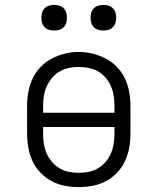

<svg xmlns="http://www.w3.org/2000/svg" viewBox="-20 -752 640 780"><path d="M300 8Q271 8 242.5 2.5Q214 -3 189 -16.5Q164 -30 144 -51Q124 -72 112 -98Q100 -124 95 -152.5Q90 -181 90 -210V-320Q90 -349 95 -377.5Q100 -406 112 -432Q124 -458 144 -479Q164 -500 189.5 -513.5Q215 -527 243 -534Q271 -541 300 -541Q329 -541 357 -534Q385 -527 410.5 -513.5Q436 -500 456 -479Q476 -458 488 -432Q500 -406 505 -377.5Q510 -349 510 -320V-210Q510 -181 505 -152.5Q500 -124 488 -98Q476 -72 456 -51Q436 -30 411 -16.5Q386 -3 357.5 2.5Q329 8 300 8ZM155 -294H445V-320Q445 -341 442 -361.5Q439 -382 431 -401Q423 -420 409.5 -436Q396 -452 378 -462Q360 -472 339.5 -476Q319 -480 298 -480Q278 -480 258 -475.5Q238 -471 220.5 -460.5Q203 -450 190 -434Q177 -418 169 -399.5Q161 -381 158 -360.5Q155 -340 155 -320ZM300 -50Q320 -50 340.5 -54Q361 -58 378.5 -68.5Q396 -79 409.5 -95Q423 -111 431 -130Q439 -149 442 -169.5Q445 -190 445 -210V-236H155V-210Q155 -190 158 -169.5Q161 -149 169 -130Q177 -111 190.5 -95Q204 -79 221.5 -68.5Q239 -58 259.5 -54Q280 -50 300 -50ZM400 -628Q389 -628 379 -631Q369 -634 361.5 -641.5Q354 -649 351 -659Q348 -669 348 -680Q348 -691 351 -701Q354 -711 361.5 -718.5Q369 -726 379 -729Q389 -732 400 -732Q411 -732 421 -729Q431 -726 438.5 -718.5Q446 -711 449 -701Q452 -691 452 -680Q452 -669 449 -659Q446 -649 438.5 -641.5Q431 -634 421 -631Q411 -628 400 -628ZM200 -628Q189 -628 179 -631Q169 -634 161.5 -641.5Q154 -649 151 -659Q148 -669 148 -680Q148 -691 151 -701Q154 -711 161.5 -718.5Q169 -726 179 -729Q189 -732 200 -732Q211 -732 221 -729Q231 -726 238.5 -718.5Q246 -711 249 -701Q252 -691 252 -680Q252 -669 249 -659Q246 -649 238.5 -641.5Q231 -634 221 -631Q211 -628 200 -628Z"/></svg>

Font: Iosevka Slab Light Extended
Style: Regular
Weight: 300
Width: 7
Monospace: yes
Designer: Belleve Invis
Foundry: Belleve Invis
Version: Version 11.1.0; ttfautohint (v1.8.3)